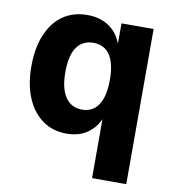

<svg xmlns="http://www.w3.org/2000/svg" viewBox="-78 -575 744 824"><g transform="rotate(10 293.5 -163.0)"><path d="M378 180V-90H383Q367 -44 329.5 -16.5Q292 11 236 11Q175 11 130.5 -21.5Q86 -54 62 -112Q38 -170 38 -248Q38 -327 62 -385Q86 -443 130.5 -474.5Q175 -506 238 -506Q294 -506 333.5 -478.5Q373 -451 390 -399H387V-496H527V180ZM284 -102Q331 -102 355.5 -139.5Q380 -177 380 -248Q380 -320 355.5 -356.5Q331 -393 283 -393Q236 -393 211 -357Q186 -321 186 -248Q186 -177 211.5 -139.5Q237 -102 284 -102Z"/></g></svg>

Font: Nunito Sans 10pt SemiCondensed ExtraBold
Style: Regular
Weight: 800
Width: 4
Designer: Vernon Adams
Foundry: Vernon Adams
Version: Version 3.101;gftools[0.9.27]